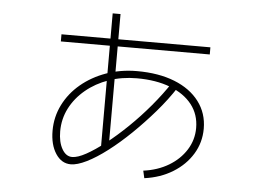

<svg xmlns="http://www.w3.org/2000/svg" viewBox="-49 -701 1098 804"><g transform="rotate(5 500.0 -299.0)"><path d="M393 -70V-377V-637H426V-377H425V-70ZM187 -501V-531H813V-501ZM578 8Q638 0 684 -27.5Q730 -55 756.5 -97Q783 -139 783 -189Q783 -246 750.5 -287.5Q718 -329 658.5 -352Q599 -375 518 -375Q455 -375 400.5 -356Q346 -337 304.5 -302.5Q263 -268 240 -223Q217 -178 217 -126Q217 -81 233.5 -52Q250 -23 276 -23Q299 -23 334.5 -42.5Q370 -62 413.5 -96Q457 -130 503 -174.5Q549 -219 591 -269Q633 -319 666 -369L692 -352Q657 -298 612 -246Q567 -194 519.5 -148Q472 -102 425.5 -66.5Q379 -31 339.5 -11.5Q300 8 273 8Q234 8 209.5 -29.5Q185 -67 185 -126Q185 -184 210.5 -235Q236 -286 281.5 -324Q327 -362 387 -383.5Q447 -405 516 -405Q607 -405 674 -378.5Q741 -352 778 -303Q815 -254 815 -189Q815 -131 785.5 -82.5Q756 -34 704 -2Q652 30 585 39Z"/></g></svg>

Font: M PLUS 1 Thin ExtraLight
Style: Regular
Weight: 250
Version: Version 1.001